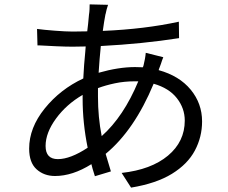

<svg xmlns="http://www.w3.org/2000/svg" viewBox="-20 -811 1040 876"><path d="M611 -440H595Q547 -440 504.5 -431Q462 -422 427 -409Q427 -390 427 -370Q427 -276 444 -190Q544 -279 611 -440ZM357 -361V-378Q283 -335 235.5 -270Q188 -205 188 -145Q188 -85 244 -85Q301 -85 380 -137Q357 -250 357 -361ZM705 -495 704 -491Q798 -465 850 -402Q902 -339 902 -257Q902 -186 869 -124Q836 -62 764.5 -18Q693 26 578 45L535 -22Q670 -37 746.5 -101Q823 -165 823 -261Q823 -317 787 -363Q751 -409 681 -429Q593 -217 462 -109Q474 -67 486 -29L413 -7Q411 -15 408 -23Q402 -41 397 -62Q311 -8 231 -8Q181 -8 147 -38.5Q113 -69 113 -133Q113 -228 184 -316Q255 -404 360 -453Q363 -515 369 -574Q370 -587 371 -599Q340 -598 311 -598Q281 -598 236 -600Q191 -602 158 -604Q155 -604 151 -604L149 -679Q178 -675 229.5 -671Q281 -667 312 -667Q345 -667 378 -668Q380 -686 382 -702Q384 -725 386 -744Q388 -756 388.5 -769Q389 -782 389 -791L473 -789Q466 -769 462 -748Q461 -746 461 -745Q455 -714 449 -670Q640 -678 796 -712L797 -637Q631 -611 440 -601Q434 -543 430 -479Q521 -505 596 -505Q614 -505 632 -504L635 -513Q638 -525 641 -541Q644 -557 645 -570L725 -550Q720 -538 714 -519Q709 -505 705 -495Z"/></svg>

Font: Noto Sans CJK KR Regular (TTF)
Style: Regular
Weight: 400
Designer: Ryoko NISHIZUKA 西塚涼子 (kana & ideographs); Paul D. Hunt (Latin, Greek & Cyrillic); Wenlong ZHANG 张文龙 (bopomofo); Sandoll 
Foundry: Adobe Systems Incorporated
Version: Version 1.004;PS 1.004;hotconv 1.0.82;makeotf.lib2.5.63406